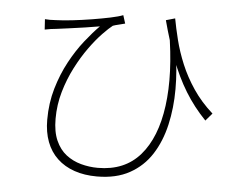

<svg xmlns="http://www.w3.org/2000/svg" viewBox="-53 -783 1106 887"><g transform="rotate(5 500.0 -339.5)"><path d="M724 -719Q732 -675 745.5 -621Q759 -567 782.5 -510.5Q806 -454 843 -399Q880 -344 934 -296L904 -261Q848 -319 808 -384.5Q768 -450 738 -529.5Q708 -609 682 -707ZM125 -663Q146 -661 176 -663Q208 -664 252 -669Q296 -674 342 -681.5Q388 -689 426 -697Q464 -705 484 -713L496 -675Q486 -672 468.5 -668Q451 -664 440 -660Q423 -647 394.5 -617.5Q366 -588 335 -545Q304 -502 276.5 -448.5Q249 -395 231.5 -334.5Q214 -274 214 -209Q214 -149 232 -108.5Q250 -68 280.5 -44.5Q311 -21 349.5 -10.5Q388 0 428 0Q552 0 623.5 -82Q695 -164 715 -313Q735 -462 701 -662L739 -571Q754 -481 754 -393.5Q754 -306 736 -227.5Q718 -149 679.5 -89Q641 -29 578.5 5.5Q516 40 427 40Q369 40 322.5 24Q276 8 243 -23Q210 -54 193 -99Q176 -144 176 -201Q176 -279 196 -347Q216 -415 247 -472.5Q278 -530 314 -575.5Q350 -621 381 -652Q352 -647 313 -641Q274 -635 238.5 -630.5Q203 -626 182 -623Q169 -622 156 -620Q143 -618 128 -615Z"/></g></svg>

Font: Noto Sans JP ExtraLight
Style: Regular
Weight: 250
Designer: Ryoko NISHIZUKA  (kana, bopomofo & ideographs); Paul D. Hunt (Latin, Greek & Cyrillic); Sandoll Communications , Soo-you
Foundry: Adobe
Version: Version 2.004-H2;hotconv 1.0.118;makeotfexe 2.5.65603